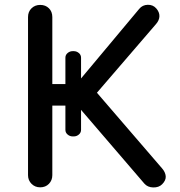

<svg xmlns="http://www.w3.org/2000/svg" viewBox="-20 -802 771 822"><path d="M674 -13Q660 1 636 0.5Q612 0 598 -16L270 -398L576 -764Q590 -781 612.5 -781.5Q635 -782 649 -766Q663 -750 662.5 -732.5Q662 -715 648 -699L395 -405L674 -81Q688 -65 689.5 -47.5Q691 -30 674 -13ZM152 0Q130 0 115 -15Q100 -30 100 -52V-729Q100 -752 115 -766.5Q130 -781 152 -781Q175 -781 189.5 -766.5Q204 -752 204 -729V-442H368V-350H204V-52Q204 -30 189.5 -15Q175 0 152 0ZM291 -218Q279 -218 269.5 -226Q260 -234 260 -246V-555Q260 -567 269.5 -575Q279 -583 291 -583H296Q308 -583 317.5 -575Q327 -567 327 -555V-246Q327 -234 317.5 -226Q308 -218 296 -218Z"/></svg>

Font: Comfortaa
Style: Bold
Weight: 700
Designer: Johan Aakerlund
Foundry: Johan Aakerlund
Version: Version 3.104; ttfautohint (v1.8.1.43-b0c9)